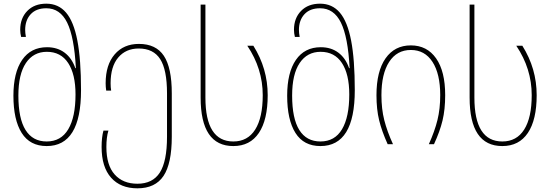

<svg xmlns="http://www.w3.org/2000/svg" viewBox="-20 -785 2994 1045"><path d="M53 -264Q53 -390 100.5 -459Q148 -528 236 -528Q292 -528 331.5 -498.5Q371 -469 390 -414H393Q384 -584 345.5 -662Q307 -740 232 -740Q177 -740 147 -707.5Q117 -675 117 -622Q117 -606 121 -584H95Q90 -604 90 -623Q90 -686 128.5 -725.5Q167 -765 232 -765Q298 -765 339.5 -716.5Q381 -668 401 -564.5Q421 -461 421 -294Q421 10 234 10Q143 10 98 -61.5Q53 -133 53 -264ZM391 -271Q391 -381 351 -442Q311 -503 235 -503Q162 -503 121 -442Q80 -381 80 -265Q80 -140 119 -77.5Q158 -15 234 -15Q312 -15 351.5 -81.5Q391 -148 391 -271Z M533 15Q533 -38 543 -74H570Q559 -38 559 15Q559 114 604 164.5Q649 215 728 215Q811 215 850 154Q889 93 889 -41V-277Q889 -405 852 -463Q815 -521 735 -521Q665 -521 623.5 -472Q582 -423 582 -332Q582 -309 585 -292H558Q555 -312 555 -332Q555 -432 604 -489Q653 -546 736 -546Q829 -546 872 -481Q915 -416 915 -277V-41Q915 105 870 172.5Q825 240 728 240Q636 240 584.5 182Q533 124 533 15Z M1072 -254V-760H1098V-254Q1098 -15 1250 -15Q1328 -15 1369 -80Q1410 -145 1410 -267Q1410 -411 1326 -536H1359Q1437 -412 1437 -267Q1437 -133 1389 -61.5Q1341 10 1250 10Q1072 10 1072 -254Z M1543 -264Q1543 -390 1590.5 -459Q1638 -528 1726 -528Q1782 -528 1821.5 -498.5Q1861 -469 1880 -414H1883Q1874 -584 1835.5 -662Q1797 -740 1722 -740Q1667 -740 1637 -707.5Q1607 -675 1607 -622Q1607 -606 1611 -584H1585Q1580 -604 1580 -623Q1580 -686 1618.5 -725.5Q1657 -765 1722 -765Q1788 -765 1829.5 -716.5Q1871 -668 1891 -564.5Q1911 -461 1911 -294Q1911 10 1724 10Q1633 10 1588 -61.5Q1543 -133 1543 -264ZM1881 -271Q1881 -381 1841 -442Q1801 -503 1725 -503Q1652 -503 1611 -442Q1570 -381 1570 -265Q1570 -140 1609 -77.5Q1648 -15 1724 -15Q1802 -15 1841.5 -81.5Q1881 -148 1881 -271Z M2029 -267Q2029 -397 2078.5 -467.5Q2128 -538 2216 -538Q2304 -538 2353.5 -467.5Q2403 -397 2403 -267Q2403 -189 2388.5 -129Q2374 -69 2342 0H2314Q2346 -71 2361 -132Q2376 -193 2376 -267Q2376 -383 2334 -448Q2292 -513 2216 -513Q2140 -513 2098 -448Q2056 -383 2056 -267Q2056 -192 2071.5 -131Q2087 -70 2119 0H2090Q2058 -71 2043.5 -130.5Q2029 -190 2029 -267Z M2536 -254V-760H2562V-254Q2562 -15 2714 -15Q2792 -15 2833 -80Q2874 -145 2874 -267Q2874 -411 2790 -536H2823Q2901 -412 2901 -267Q2901 -133 2853 -61.5Q2805 10 2714 10Q2536 10 2536 -254Z"/></svg>

Font: Noto Sans Georgian Thin Narrow
Style: Regular
Weight: 250
Width: 4
Designer: Monotype Design team
Foundry: Monotype Imaging Inc.
Version: Version 1.000